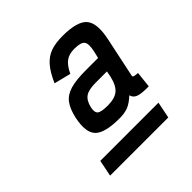

<svg xmlns="http://www.w3.org/2000/svg" viewBox="-169 -960 938 938"><g transform="rotate(-45 300.0 -490.5)"><path d="M305 -332Q203 -332 170 -366Q137 -400 155 -486Q166 -536 187 -564Q208 -592 247.5 -603.5Q287 -615 354 -615H439L447 -649Q458 -697 445.5 -713Q433 -729 389 -729Q352 -729 329.5 -712.5Q307 -696 288 -656L201 -678Q225 -732 250.5 -761Q276 -790 309.5 -802Q343 -814 392 -814Q494 -814 526 -776Q558 -738 537 -642L494 -438Q493 -431 498.5 -429Q504 -427 525 -425L516 -342Q467 -341 445 -349Q423 -357 418 -378Q387 -350 363 -341Q339 -332 305 -332ZM308 -417Q357 -417 381.5 -437.5Q406 -458 417 -507L423 -538H345Q297 -538 275 -523Q253 -508 244 -471Q237 -439 250 -428Q263 -417 308 -417ZM74 -167 91 -252H493L476 -167Z"/></g></svg>

Font: Victor Mono Thin SemiBold
Style: Italic
Weight: 600
Italic angle: -12°
Monospace: yes
Version: Version 1.561;gftools[0.9.30]